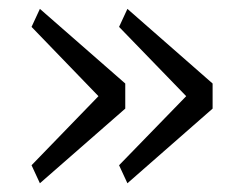

<svg xmlns="http://www.w3.org/2000/svg" viewBox="-20 -506 539 437"><path d="M70.8 -88.9 51.8 -129.9 204.1 -287.1 51.8 -444.8 70.8 -485.8 265.1 -315.9V-258.8ZM270 -88.9 251 -129.9 403.8 -287.1 251 -444.8 270 -485.8 463.9 -315.9V-258.8Z"/></svg>

Font: Anuphan Light
Style: Regular
Weight: 300
Designer: Mike Abbink, Paul van der Laan, Pieter van Rosmalen, Mint Tantisuwanna
Foundry: Bold Monday; Cadson Demak
Version: Version 3.002;hotconv 1.0.109;makeotfexe 2.5.65596